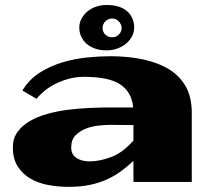

<svg xmlns="http://www.w3.org/2000/svg" viewBox="-20 -725 814 765"><path d="M426.8 -651.4Q418.9 -651.4 412.1 -648.4Q405.3 -645.5 399.9 -640.1Q394.5 -634.8 391.6 -627.9Q388.7 -621.1 388.7 -613.3Q388.7 -605.5 391.6 -598.6Q394.5 -591.8 399.9 -586.9Q405.3 -582 412.1 -579.1Q418.9 -576.2 426.8 -576.2Q434.6 -576.2 441.4 -579.1Q448.2 -582 453.1 -586.9Q458 -591.8 461.4 -598.6Q464.8 -605.5 464.8 -613.3Q464.8 -621.1 461.4 -627.9Q458 -634.8 453.1 -640.1Q448.2 -645.5 441.4 -648.4Q434.6 -651.4 426.8 -651.4ZM405.3 -705.1Q430.7 -705.1 450.7 -699.2Q470.7 -693.4 484.9 -681.6Q499 -669.9 506.8 -652.8Q514.6 -635.7 514.6 -615.2Q514.6 -596.7 505.9 -580.1Q497.1 -563.5 482.4 -551.3Q467.8 -539.1 447.8 -531.7Q427.7 -524.4 405.3 -524.4Q377.9 -524.4 357.9 -531.7Q337.9 -539.1 324.2 -551.3Q310.5 -563.5 303.2 -580.1Q295.9 -596.7 295.9 -615.2Q295.9 -633.8 304.7 -650.4Q313.5 -667 328.1 -679.2Q342.8 -691.4 362.3 -698.2Q381.8 -705.1 405.3 -705.1ZM511.7 0V-84Q486.3 -60.5 460.9 -42Q435.5 -23.4 405.3 -9.8Q375 3.9 337.9 11.7Q300.8 19.5 252.9 19.5Q211.9 19.5 172.4 12.2Q132.8 4.9 101.6 -13.2Q70.3 -31.2 50.8 -61.5Q31.2 -91.8 31.2 -137.7Q31.2 -173.8 49.8 -199.2Q68.4 -224.6 98.1 -242.2Q127.9 -259.8 168 -271Q208 -282.2 251 -287.6Q293.9 -293 337.4 -294.9Q380.9 -296.9 418 -296.9H510.7Q504.9 -358.4 459 -388.7Q413.1 -418.9 315.4 -418.9Q282.2 -418.9 252.4 -410.6Q222.7 -402.3 198.2 -389.6Q173.8 -377 155.3 -361.3Q136.7 -345.7 126 -331.1L69.3 -364.3Q95.7 -408.2 137.7 -435.1Q179.7 -461.9 229 -476.6Q278.3 -491.2 328.1 -496.1Q377.9 -501 418.9 -501Q492.2 -501 552.2 -487.8Q612.3 -474.6 655.3 -447.8Q698.2 -420.9 721.2 -378.4Q744.1 -335.9 744.1 -276.4V0ZM418 -227.5Q399.4 -227.5 372.6 -224.6Q345.7 -221.7 321.8 -212.4Q297.9 -203.1 280.8 -185.5Q263.7 -168 263.7 -137.7Q263.7 -108.4 285.2 -95.2Q306.6 -82 335.9 -82Q377.9 -82 423.8 -99.6Q469.7 -117.2 511.7 -165V-226.6Q487.3 -226.6 464.4 -227.1Q441.4 -227.5 418 -227.5Z"/></svg>

Font: Polsku
Style: Regular
Weight: 400
Designer: Sebastien Sanfilippo
Version: Version 1.1